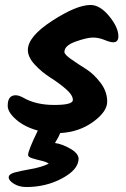

<svg xmlns="http://www.w3.org/2000/svg" viewBox="-20 -547 507 772"><path d="M344 -527Q382 -527 419 -482Q456 -437 456 -401Q456 -377 435 -377Q423 -377 400 -386.5Q377 -396 353.5 -396Q330 -396 284.5 -380Q239 -364 239 -338Q239 -328 266 -309Q293 -290 325 -270Q357 -250 384 -214.5Q411 -179 411 -138.5Q411 -98 354.5 -57Q298 -16 222 -12Q216 4 201 28Q230 32 263 51Q296 70 296 92Q295 135 230 170Q165 205 86 205Q57 205 36 192Q15 179 15 166Q15 153 39 146.5Q63 140 105.5 132.5Q148 125 176 111Q167 104 145.5 99Q124 94 108.5 89Q93 84 93 76Q93 58 132 -22Q78 -37 44.5 -66.5Q11 -96 11 -122Q11 -164 43 -164Q56 -164 74 -154Q124 -125 198.5 -125Q273 -125 273 -145Q273 -165 244.5 -189.5Q216 -214 182.5 -235Q149 -256 120.5 -286.5Q92 -317 92 -346Q92 -400 190 -463.5Q288 -527 344 -527Z"/></svg>

Font: Kalam
Style: Bold
Weight: 700
Version: Version 2.001;PS 1.0;hotconv 1.0.79;makeotf.lib2.5.61930; tt